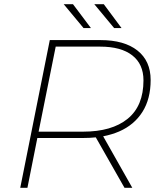

<svg xmlns="http://www.w3.org/2000/svg" viewBox="-20 -890 758 910"><path d="M76 0 216 -700H456Q569 -700 631.5 -650.5Q694 -601 694 -511Q694 -421 655 -359.5Q616 -298 545 -267Q510 -252 469 -244L607 0H570L434 -239Q406 -236 375 -236H157L110 0ZM163 -266H374Q510 -266 585 -327Q660 -388 660 -509Q660 -586 607 -627.5Q554 -669 455 -669H244ZM521 -757 427 -870H472L556 -757ZM376 -757 282 -870H326L411 -757Z"/></svg>

Font: Montserrat Thin ExtraLight
Style: Italic
Weight: 250
Italic angle: -11.3°
Version: Version 9.000